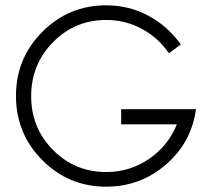

<svg xmlns="http://www.w3.org/2000/svg" viewBox="-20 -691 792 721"><path d="M40 -331Q40 -472 139 -571.5Q238 -671 379 -671Q465 -671 538 -631.5Q611 -592 659 -524L614 -491Q575 -549 513 -582.5Q451 -616 379 -616Q261 -616 179 -532.5Q97 -449 97 -330Q97 -211 179 -128Q261 -45 379 -45Q468 -45 540 -94.5Q612 -144 644 -224H435V-281H716Q699 -156 603 -73Q507 10 379 10Q238 10 139 -89.5Q40 -189 40 -331Z"/></svg>

Font: Human Sans Light
Style: Regular
Weight: 300
Designer: Tim Radville
Foundry: Continuum
Version: Version 1.000;FEAKit 1.0